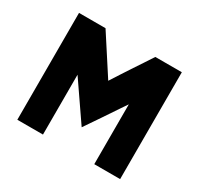

<svg xmlns="http://www.w3.org/2000/svg" viewBox="-113 -639 808 778"><g transform="rotate(30 290.5 -250.0)"><path d="M50 -500H174L290 -321Q304 -342 318 -364.5Q332 -387 347 -409Q362 -431 377.5 -455Q393 -479 407 -500H531V0H410V-280Q405 -272 399.5 -264.5Q394 -257 389 -249Q365 -213 340 -176Q315 -139 291 -104L170 -280V0H50Z"/></g></svg>

Font: Tschichold
Style: Bold
Weight: 700
Designer: Peter Wiegel
Foundry: Peter Wiegel
Version: Version 1.000; ttfautohint (v1.3)